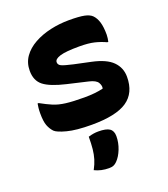

<svg xmlns="http://www.w3.org/2000/svg" viewBox="-146 -656 893 1020"><g transform="rotate(-20 300.0 -146.0)"><path d="M300 -138Q363 -138 407 -149Q411 -164 400.5 -182.5Q390 -201 350 -210L234 -237Q148 -257 111.5 -285.5Q75 -314 75 -370Q75 -415 99 -449Q123 -483 164.5 -506Q206 -529 257.5 -540.5Q309 -552 363 -552Q420 -552 449 -546Q478 -540 492 -526Q508 -510 516.5 -482.5Q525 -455 525 -411Q525 -401 523.5 -391.5Q522 -382 520 -372H514Q484 -386 451 -394Q418 -402 366 -402Q290 -402 257.5 -392Q225 -382 225 -364Q225 -349 241 -341.5Q257 -334 306 -323L400 -303Q480 -286 515 -250.5Q550 -215 550 -164Q550 -73 487.5 -30.5Q425 12 288 12Q200 12 149 -1.5Q98 -15 84 -29Q68 -46 59 -69.5Q50 -93 50 -139Q50 -156 51.5 -169Q53 -182 55 -193H61Q97 -173 126.5 -160.5Q156 -148 196 -143Q236 -138 300 -138ZM250 66Q267 61 280 59Q293 57 307 57Q351 57 370 70Q389 83 389 113Q389 150 375 185.5Q361 221 340 242Q330 252 320 256Q310 260 295 260Q250 260 214 242Q229 214 236.5 189Q244 164 247 135Q250 106 250 66Z"/></g></svg>

Font: Recursive Mn Csl St XBd
Style: Regular
Weight: 800
Monospace: yes
Version: Version 1.079;hotconv 1.0.112;makeotfexe 2.5.65598; ttfautoh